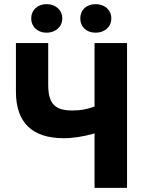

<svg xmlns="http://www.w3.org/2000/svg" viewBox="-20 -908 710 928"><path d="M205 -750C248 -750 281 -778 281 -819C281 -860 248 -888 205 -888C162 -888 131 -860 131 -819C131 -778 162 -750 205 -750ZM442 -750C486 -750 518 -778 518 -819C518 -860 486 -888 442 -888C398 -888 368 -860 368 -819C368 -778 398 -750 442 -750ZM437 0H594V-700H437V-393C397 -379 370 -374 330 -374C245 -374 213 -407 213 -499V-700H57V-465C57 -316 135 -240 288 -240C334 -240 383 -248 437 -263Z"/></svg>

Font: Fixel Display Bold
Style: Bold
Weight: 700
Designer: AlfaBravo + MacPaw
Foundry: Kyrylo Tkachov, Marchela Mozhyna, Serhii Makarenko, Maria Weinstein, Zakhar Kryvoshyya
Version: Version 1.211